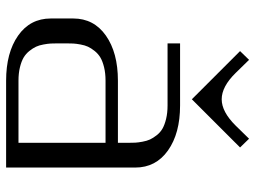

<svg xmlns="http://www.w3.org/2000/svg" viewBox="-126 -730 855 644"><g transform="rotate(90 302.0 -407.5)"><path d="M312.5 -623 150.9 -784.7 180.2 -814.9 224.1 -770Q270 -723.1 312.5 -723.1Q354.5 -723.1 400.9 -770L444.8 -814.9L474.1 -784.7ZM125 -541.5V-583.5H333.5Q426.8 -583.5 484.1 -543Q541.5 -502.4 541.5 -433.1V0H250Q156.2 0 98.9 -40.3Q41.5 -80.6 41.5 -149.9V-225.1Q41.5 -294.4 98.9 -334.7Q156.2 -375 250 -375H458.5V-410.6Q458.5 -423.8 458 -433.3Q457.5 -442.9 454.8 -457.5Q452.1 -472.2 447.3 -482.7Q442.4 -493.2 433.1 -505.1Q423.8 -517.1 411.1 -524.4Q398.4 -531.7 378.4 -536.6Q358.4 -541.5 333.5 -541.5ZM458.5 -41.5V-333.5H250Q225.1 -333.5 205.1 -328.6Q185.1 -323.7 172.4 -316.2Q159.7 -308.6 150.4 -296.9Q141.1 -285.2 136.2 -274.7Q131.3 -264.2 128.7 -249.5Q126 -234.9 125.5 -225.1Q125 -215.3 125 -202.1V-172.9Q125 -159.7 125.5 -149.9Q126 -140.1 128.7 -125.5Q131.3 -110.8 136.2 -100.3Q141.1 -89.8 150.4 -78.1Q159.7 -66.4 172.4 -58.8Q185.1 -51.3 205.1 -46.4Q225.1 -41.5 250 -41.5Z"/></g></svg>

Font: Gputeks
Style: Regular
Weight: 500
Version: Version 0.9